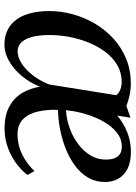

<svg xmlns="http://www.w3.org/2000/svg" viewBox="104 -690 596 844"><g transform="rotate(90 402.0 -268.0)"><path d="M497.5 -543.5 488 -485.5Q521 -513 560.8 -529Q600.5 -545 644 -545.5Q691 -546 720.8 -531.2Q750.5 -516.5 765.2 -490.5Q780 -464.5 780 -432.5Q780 -390 760.5 -356.8Q741 -323.5 707.2 -299Q673.5 -274.5 632 -258.2Q590.5 -242 546.8 -233.8Q503 -225.5 463 -225Q461 -178.5 470 -137.8Q479 -97 503.2 -72Q527.5 -47 571.5 -47Q617 -47 658 -67Q699 -87 732 -121.5L749 -91Q734.5 -70 705 -46.5Q675.5 -23 634.2 -6.5Q593 10 543.5 10Q488.5 10 450.2 -10Q412 -30 390.2 -65Q368.5 -100 361 -146Q348 -112 327.5 -83.5Q307 -55 282.5 -34Q258 -13 231 -1.2Q204 10.5 177 10.5Q128 10.5 94.8 -13.8Q61.5 -38 45 -82Q28.5 -126 28.5 -186Q28.5 -237 42.2 -288.2Q56 -339.5 83 -385.8Q110 -432 148.8 -467.8Q187.5 -503.5 237.5 -524.2Q287.5 -545 347 -545Q375.5 -545 400.8 -539.2Q426 -533.5 445.5 -525.5ZM351.5 -187.5 398.5 -481Q389.5 -492.5 374 -498.8Q358.5 -505 338 -505Q297.5 -504 265 -484.8Q232.5 -465.5 208 -432.8Q183.5 -400 167 -359.2Q150.5 -318.5 142.2 -274.5Q134 -230.5 134 -188.5Q134 -140.5 142.8 -109.2Q151.5 -78 167.5 -62.8Q183.5 -47.5 205 -47.5Q227.5 -47.5 249.8 -59.8Q272 -72 291.8 -92.2Q311.5 -112.5 327 -137.5Q342.5 -162.5 351.5 -187.5ZM624.5 -505.5Q591 -505.5 563.2 -483.8Q535.5 -462 515 -426Q494.5 -390 481.5 -346.5Q468.5 -303 464.5 -260Q505.5 -262.5 544.5 -276.8Q583.5 -291 614.5 -314.5Q645.5 -338 663.8 -369Q682 -400 681.5 -436.5Q681.5 -470.5 667.2 -488Q653 -505.5 624.5 -505.5Z"/></g></svg>

Font: Merriweather 72pt
Style: Italic
Weight: 400
Italic angle: -7.8°
Version: Version 2.101